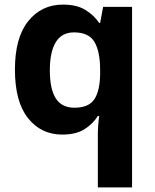

<svg xmlns="http://www.w3.org/2000/svg" viewBox="-20 -576 673 836"><path d="M406 11Q406 -9 407.5 -30Q409 -51 412 -71H406Q385 -37 348 -13.5Q311 10 251 10Q159 10 102 -61.5Q45 -133 45 -273Q45 -412 103 -484Q161 -556 254 -556Q314 -556 351.5 -533Q389 -510 412 -476H416L429 -546H555V240H406ZM304 -107Q366 -107 390.5 -143.5Q415 -180 416 -253V-271Q416 -351 391.5 -393Q367 -435 302 -435Q249 -435 223 -392.5Q197 -350 197 -270Q197 -188 223 -147.5Q249 -107 304 -107Z"/></svg>

Font: Noto Sans Tangsa
Style: Bold
Weight: 700
Version: Version 1.504